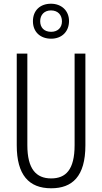

<svg xmlns="http://www.w3.org/2000/svg" viewBox="-20 -1002 548 1032"><path d="M255 -794C312 -794 351 -832 351 -889C351 -945 310 -982 254 -982C196 -982 157 -946 157 -888C157 -830 197 -794 255 -794ZM255 -831C216 -831 196 -855 196 -888C196 -922 218 -946 254 -946C291 -946 313 -922 313 -887C313 -853 290 -831 255 -831ZM439 -221V-714H381V-222C381 -89 333 -43 255 -43C174 -43 127 -94 127 -222V-714H70V-221C70 -62 135 10 255 10C368 10 439 -53 439 -221Z"/></svg>

Font: Noto Sans Bengali ExtraCondensed Light
Style: Regular
Weight: 300
Width: 2
Designer: Joana Ranito - Universal Thirst; Jelle Bosma - Monotype Design Team
Foundry: Universal Thirst ehf.
Version: Version 3.000